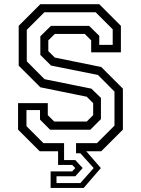

<svg xmlns="http://www.w3.org/2000/svg" viewBox="-20 -720 671 914"><path d="M221 174.5V96H323.5L338.5 80L323.5 65H256.5V0H169L66 -103V-229H207.5V-172L238 -141.5H393L423.5 -172V-229L393 -259.5L172 -304.5L69 -407.5V-597L172 -700H452.5L555.5 -597V-471H414V-528L383.5 -558.5H241L210 -528V-476.5L241 -446L462 -401L565 -298V-103L462 0H390.5L460 80L378.5 174.5ZM249 151.5H362.5L426 80L362.5 9.5H342V-38.5H441.5L525 -122V-284L446.5 -363L223 -408L172 -458.5V-547L222.5 -597H404L452.5 -549.5V-506.5H516.5V-580.5L435.5 -661.5H191L107.5 -578V-428L192 -343L415 -298L460.5 -254V-153L410 -102.5H218.5L170.5 -150.5V-196H106V-119.5L187 -38.5H285V42H338.5L373.5 80L338.5 119H249Z"/></svg>

Font: Tourney Expanded
Style: Regular
Weight: 400
Width: 7
Designer: Tyler Finck
Foundry: Etcetera Type Co
Version: Version 1.010; ttfautohint (v1.8.3)